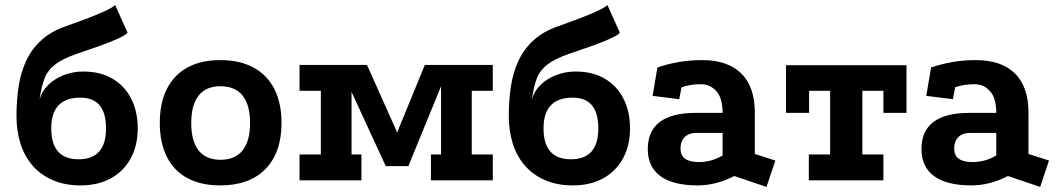

<svg xmlns="http://www.w3.org/2000/svg" viewBox="-20 -711 4176 757"><path d="M483 -582Q475 -573 453 -562.5Q431 -552 401 -540.5Q371 -529 340 -518.5Q309 -508 283 -499Q226 -479 197 -456.5Q168 -434 155.5 -401.5Q143 -369 136 -318Q144 -350 169 -375Q194 -400 230.5 -414.5Q267 -429 308 -429Q376 -429 424 -400.5Q472 -372 497.5 -321.5Q523 -271 523 -205Q523 -137 495 -86Q467 -35 416.5 -7.5Q366 20 298 20Q236 20 188.5 -0.5Q141 -21 109 -57.5Q77 -94 61 -144Q45 -194 45 -254Q45 -316 53.5 -371Q62 -426 83.5 -472Q105 -518 143.5 -553Q182 -588 241 -608Q275 -620 315 -635Q355 -650 388.5 -665Q422 -680 434 -691ZM297 -326Q182 -326 182 -205Q182 -83 290 -83Q398 -83 398 -205Q398 -326 297 -326Z M848 -474Q926 -474 980 -444.5Q1034 -415 1062 -359.5Q1090 -304 1090 -226Q1090 -110 1027 -45Q964 20 848 20Q772 20 718.5 -9Q665 -38 637.5 -93.5Q610 -149 610 -226Q610 -304 637.5 -359.5Q665 -415 718.5 -444.5Q772 -474 848 -474ZM849 -371Q792 -371 763 -334Q734 -297 734 -226Q734 -155 763 -118Q792 -81 849 -81Q907 -81 936.5 -118Q966 -155 966 -226Q966 -297 936.5 -334Q907 -371 849 -371Z M1161 0V-102H1245V-353H1161V-455H1427L1561 -155H1532L1655 -455H1923V-353H1840V-102H1923V0H1679V-102H1719V-413L1735 -410L1590 -56H1501L1340 -405L1366 -408V-102H1405V0Z M2424 -582Q2416 -573 2394 -562.5Q2372 -552 2342 -540.5Q2312 -529 2281 -518.5Q2250 -508 2224 -499Q2167 -479 2138 -456.5Q2109 -434 2096.5 -401.5Q2084 -369 2077 -318Q2085 -350 2110 -375Q2135 -400 2171.5 -414.5Q2208 -429 2249 -429Q2317 -429 2365 -400.5Q2413 -372 2438.5 -321.5Q2464 -271 2464 -205Q2464 -137 2436 -86Q2408 -35 2357.5 -7.5Q2307 20 2239 20Q2177 20 2129.5 -0.5Q2082 -21 2050 -57.5Q2018 -94 2002 -144Q1986 -194 1986 -254Q1986 -316 1994.5 -371Q2003 -426 2024.5 -472Q2046 -518 2084.5 -553Q2123 -588 2182 -608Q2216 -620 2256 -635Q2296 -650 2329.5 -665Q2363 -680 2375 -691ZM2238 -326Q2123 -326 2123 -205Q2123 -83 2231 -83Q2339 -83 2339 -205Q2339 -326 2238 -326Z M2875 -17Q2803 20 2731 20Q2634 20 2584 -16.5Q2534 -53 2534 -123Q2534 -266 2724 -266H2829Q2829 -324 2804.5 -351.5Q2780 -379 2744 -379Q2722 -379 2703.5 -376Q2685 -373 2667 -367L2658 -320L2553 -333L2572 -445Q2613 -459 2656.5 -466.5Q2700 -474 2749 -474Q2849 -474 2902.5 -421.5Q2956 -369 2956 -267V-104L3037 -78L3002 26ZM2727 -187Q2696 -187 2679.5 -170.5Q2663 -154 2663 -125Q2663 -72 2735 -72Q2785 -72 2829 -98V-187Z M3079 -454H3554V-266H3463V-353H3380V-102H3463V0H3169V-102H3253V-353H3170V-266H3079Z M3954 -17Q3882 20 3810 20Q3713 20 3663 -16.5Q3613 -53 3613 -123Q3613 -266 3803 -266H3908Q3908 -324 3883.5 -351.5Q3859 -379 3823 -379Q3801 -379 3782.5 -376Q3764 -373 3746 -367L3737 -320L3632 -333L3651 -445Q3692 -459 3735.5 -466.5Q3779 -474 3828 -474Q3928 -474 3981.5 -421.5Q4035 -369 4035 -267V-104L4116 -78L4081 26ZM3806 -187Q3775 -187 3758.5 -170.5Q3742 -154 3742 -125Q3742 -72 3814 -72Q3864 -72 3908 -98V-187Z"/></svg>

Font: Podkova ExtraBold
Style: Regular
Weight: 800
Designer: Ilya Yudin
Foundry: Cyreal (www.cyreal.org)
Version: Version 2.103